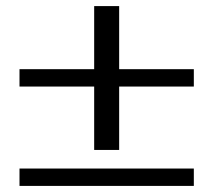

<svg xmlns="http://www.w3.org/2000/svg" viewBox="-20 -610 700 630"><path d="M289 -326H44V-383H289V-590H371V-383H616V-326H371V-118H289ZM44 -57H616V0H44Z"/></svg>

Font: Fahkwang
Style: Regular
Weight: 400
Version: Version 1.000; ttfautohint (v1.6)